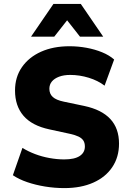

<svg xmlns="http://www.w3.org/2000/svg" viewBox="-20 -953 662 984"><path d="M310 11Q260 11 211 3Q162 -5 119.5 -19.5Q77 -34 46 -55L95 -195Q124 -177 159.5 -163.5Q195 -150 234 -143Q273 -136 309 -136Q362 -136 388.5 -153.5Q415 -171 415 -202Q415 -221 407 -233Q399 -245 382.5 -253Q366 -261 339 -267L233 -290Q144 -309 100.5 -359.5Q57 -410 57 -489Q57 -558 92.5 -609Q128 -660 190.5 -688Q253 -716 336 -716Q381 -716 424 -708Q467 -700 503.5 -685Q540 -670 565 -648L516 -514Q482 -540 435 -554.5Q388 -569 340 -569Q307 -569 283 -560Q259 -551 246 -535.5Q233 -520 233 -498Q233 -472 250.5 -456Q268 -440 307 -432L412 -410Q501 -391 545.5 -343Q590 -295 590 -217Q590 -148 555.5 -96.5Q521 -45 458 -17Q395 11 310 11ZM139 -765 254 -933H394L509 -765H390L324 -849L258 -765Z"/></svg>

Font: Nunito Sans 10pt SemiCondensed Black
Style: Regular
Weight: 900
Width: 4
Designer: Vernon Adams
Foundry: Vernon Adams
Version: Version 3.101;gftools[0.9.27]